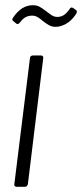

<svg xmlns="http://www.w3.org/2000/svg" viewBox="-20 -717 315 737"><path d="M35 -10 95 -494Q95 -498 98 -501Q101 -504 106 -504H138Q142 -504 144.5 -501Q147 -498 146 -494L87 -10Q86 -6 83 -3Q80 0 76 0H44Q39 0 36.5 -3Q34 -6 35 -10ZM145 -636Q143 -638 134.5 -644.5Q126 -651 119 -654Q112 -657 104 -657Q90 -657 79 -651.5Q68 -646 56 -630Q48 -621 42 -627L31 -636Q24 -641 30 -649Q62 -697 106 -697Q121 -697 132 -691Q143 -685 157 -674Q162 -671 170 -664.5Q178 -658 185 -655Q192 -652 200 -652Q213 -652 224 -658.5Q235 -665 247 -682Q252 -692 261 -686L271 -679Q275 -677 275 -672Q275 -667 269 -659Q253 -636 232.5 -625Q212 -614 194 -614Q180 -614 169.5 -619.5Q159 -625 145 -636Z"/></svg>

Font: Barlow Condensed Light
Style: Italic
Weight: 300
Width: 3
Italic angle: -7°
Designer: Jeremy Tribby
Foundry: Tribby Type
Version: Version 1.408